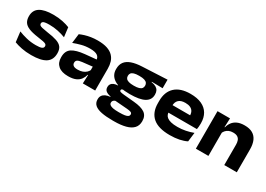

<svg xmlns="http://www.w3.org/2000/svg" viewBox="-4 -1237 2987 2155"><g transform="rotate(30 1489.5 -159.5)"><path d="M268.5 14.9Q198.9 14.9 143.1 3.6Q87.2 -7.7 47.3 -23.2L31.9 -154.6Q77.3 -136.2 134.5 -121.9Q191.8 -107.5 257.1 -107.5Q309.4 -107.5 332.2 -116.8Q355 -126 355 -148V-149Q355 -164.2 344.2 -172.5Q333.3 -180.8 306.6 -186.2Q279.8 -191.6 232.6 -198.2Q155.3 -209 110.9 -227.6Q66.6 -246.2 47.8 -276.3Q29.1 -306.4 29.1 -350.3V-353.2Q29.1 -429.5 87.2 -466.3Q145.2 -503 259.6 -503Q327 -503 381.1 -491.5Q435.3 -480.1 473.2 -464.3L488.3 -342.8Q444.1 -360.3 389.7 -371.8Q335.3 -383.3 277.1 -383.3Q240.4 -383.3 220.3 -379.2Q200.3 -375 192.7 -367.1Q185.1 -359.1 185.1 -347.9V-347.1Q185.1 -334.4 193.3 -326.2Q201.5 -318.1 226.1 -311.9Q250.8 -305.7 300.3 -298.4Q376.2 -288.4 423.5 -272.5Q470.8 -256.6 492.7 -228.1Q514.6 -199.6 514.6 -150V-147.7Q514.6 -63.2 453.9 -24.1Q393.2 14.9 268.5 14.9Z M930.4 0 935.5 -128.9 933.2 -143.9V-274.7L932.3 -297Q932.3 -338.4 903 -358.7Q873.6 -379.1 808.2 -379.1Q749.4 -379.1 697.8 -365.3Q646.1 -351.6 599.4 -333.8L614.4 -455.3Q641.6 -467.4 675.5 -478Q709.5 -488.5 750 -494.9Q790.5 -501.3 836.4 -501.3Q911 -501.3 960.2 -484.7Q1009.4 -468 1038 -438.1Q1066.6 -408.3 1078.6 -368.7Q1090.6 -329.1 1090.6 -282.8V0ZM745 13.2Q660.8 13.2 616.9 -24.3Q572.9 -61.9 572.9 -129.7V-138.9Q572.9 -216.6 625.8 -251Q678.7 -285.4 785.9 -296.1L944.5 -311.3L950.5 -220.5L803.9 -204.2Q762.8 -199.3 746 -188Q729.2 -176.7 729.2 -154.2V-151.1Q729.2 -129.8 746.3 -117.2Q763.3 -104.5 800.2 -104.5Q837.3 -104.5 864.2 -114.6Q891 -124.6 908.7 -141Q926.3 -157.3 935 -176.9L959.9 -111.2H929.6Q920.8 -76.4 900.5 -48.2Q880.2 -19.9 842.8 -3.4Q805.3 13.2 745 13.2Z M1444.6 -159.1Q1305.4 -159.1 1239.3 -202.8Q1173.3 -246.5 1173.3 -324.4V-329Q1173.3 -384 1199.6 -419.6Q1225.9 -455.1 1279.5 -474.1Q1333.1 -493.1 1413.9 -496.6L1733.2 -511.8V-400.8L1592 -403.2V-397.9Q1627.8 -392.6 1650.4 -379.9Q1673.1 -367.1 1684 -346.8Q1694.9 -326.5 1694.9 -297.7V-293.5Q1694.9 -226.3 1633.9 -192.7Q1572.9 -159.1 1444.6 -159.1ZM1436.4 78.3H1447.9Q1491.1 78.3 1518.1 73.9Q1545.1 69.5 1557.7 59.7Q1570.4 50 1570.4 35.4V33.7Q1570.4 15.6 1553.5 8.5Q1536.6 1.4 1503 -1.2L1325.6 -14.9L1365.9 -18.7Q1350.2 -16.2 1337.7 -10.6Q1325.2 -4.9 1318 4.5Q1310.8 13.9 1310.8 27.6V28.6Q1310.8 45.6 1324.2 56.6Q1337.6 67.6 1365.3 73Q1393.1 78.3 1436.4 78.3ZM1425.6 193.3Q1341.5 193.3 1282.7 181.8Q1224 170.3 1193.5 143.9Q1163 117.4 1163 72.4V70.6Q1163 41.8 1176.1 22.1Q1189.1 2.5 1213.9 -9.2Q1238.7 -20.8 1273.7 -23.8V-28.8Q1234.3 -35.3 1211.7 -52.9Q1189 -70.4 1189 -103.5V-104.3Q1189 -127.1 1199.9 -142.8Q1210.7 -158.5 1231.9 -167.3Q1253.1 -176 1283.4 -177.2V-195.4L1413.6 -165.3L1371.3 -165.7Q1351.2 -165.4 1342.9 -160.5Q1334.6 -155.5 1334.6 -146.1V-145.6Q1334.6 -133.1 1348.5 -128.4Q1362.3 -123.7 1393.9 -120.6L1530.3 -108.2Q1626.3 -99.7 1673.5 -67.6Q1720.7 -35.4 1720.7 33.8V36.5Q1720.7 91.3 1688.4 126Q1656 160.8 1594.4 177Q1532.8 193.3 1445.4 193.3ZM1437.5 -263.7Q1479.4 -263.7 1503.5 -271.1Q1527.6 -278.4 1538.2 -292.2Q1548.8 -306 1548.8 -325V-329Q1548.8 -347.7 1538.4 -361.5Q1528.1 -375.3 1504.2 -382.9Q1480.2 -390.5 1438.6 -390.5H1436.5Q1394.6 -390.5 1370.3 -382.9Q1346 -375.2 1335.8 -361.6Q1325.5 -348.1 1325.5 -329V-325.2Q1325.5 -306.1 1336.2 -292.4Q1346.8 -278.6 1371.1 -271.1Q1395.4 -263.7 1437.5 -263.7Z M2064.2 15.2Q1915 15.2 1843 -47.4Q1771.1 -110.1 1771.1 -228.6V-259.2Q1771.1 -376.3 1839.7 -439.9Q1908.3 -503.4 2037.8 -503.4Q2125.5 -503.4 2184.3 -475.9Q2243 -448.4 2272.7 -397.5Q2302.3 -346.6 2302.3 -277.4V-266Q2302.3 -248.1 2300.5 -229.3Q2298.6 -210.5 2295.8 -196H2148.2Q2150.8 -219.3 2151.8 -243.2Q2152.8 -267.2 2152.8 -285.2Q2152.8 -317.9 2140.3 -340.5Q2127.7 -363.1 2102.3 -374.9Q2076.9 -386.7 2037.8 -386.7Q1980.3 -386.7 1952.4 -359.6Q1924.4 -332.6 1924.4 -284.1V-252.9L1925.6 -238.3V-208.3Q1925.6 -189.1 1932.1 -171.4Q1938.7 -153.6 1956.5 -139.3Q1974.4 -125.1 2007.4 -116.5Q2040.3 -107.9 2093.1 -107.9Q2146.1 -107.9 2196.3 -117.9Q2246.6 -127.9 2293.7 -145.6L2279.4 -27.6Q2239 -7.2 2184.9 4Q2130.8 15.2 2064.2 15.2ZM1850.1 -196V-292.1H2263.8V-196Z M2763.5 0V-264.5Q2763.5 -293.2 2755.4 -316.4Q2747.2 -339.7 2726.6 -353.1Q2706 -366.4 2668.4 -366.4Q2638 -366.4 2615.3 -356.6Q2592.5 -346.9 2577.5 -330Q2562.5 -313.1 2554.3 -292.6L2533.3 -370.9H2558.1Q2566.7 -406.8 2588.3 -436.3Q2609.9 -465.8 2647.5 -483.1Q2685.1 -500.5 2741.2 -500.5Q2804.5 -500.5 2845.1 -477.2Q2885.7 -453.9 2905.8 -408.6Q2925.9 -363.2 2925.9 -297.1V0ZM2395.6 0V-486.1H2557.6L2551.9 -347.9L2558 -332.9V0Z"/></g></svg>

Font: Anek Gurmukhi Medium SemiExpanded
Style: Regular
Weight: 500
Width: 6
Version: Version 1.003